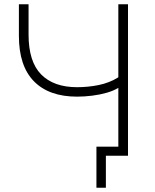

<svg xmlns="http://www.w3.org/2000/svg" viewBox="-20 -725 721 894"><path d="M473 149H429V-42H535V0H473ZM531 0V-316Q508 -302 476.5 -293Q445 -284 409 -279.5Q373 -275 339 -275Q208 -275 138 -346.5Q68 -418 68 -558V-705H113V-564Q113 -438 171.5 -378.5Q230 -319 339 -319Q390 -319 439.5 -329Q489 -339 531 -365V-705H576V0Z"/></svg>

Font: Nunito Sans 10pt ExtraLight
Style: Regular
Weight: 250
Designer: Vernon Adams
Foundry: Vernon Adams
Version: Version 3.101;gftools[0.9.27]